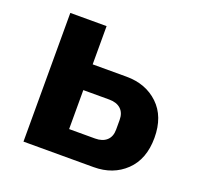

<svg xmlns="http://www.w3.org/2000/svg" viewBox="-98 -631 758 736"><g transform="rotate(20 280.5 -262.5)"><path d="M69 0V-525H217V-369H355Q434 -369 485 -320.5Q536 -272 536 -185Q536 -98 485 -49Q434 0 355 0ZM217 -105H323Q353 -105 370 -120.5Q387 -136 387 -165V-204Q387 -233 370 -248.5Q353 -264 323 -264H217Z"/></g></svg>

Font: Aneliza
Style: Bold
Weight: 700
Designer: Mike Abbink, Paul van der Laan, Pieter van Rosmalen
Foundry: Bold Monday
Version: Version 3.0